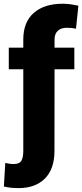

<svg xmlns="http://www.w3.org/2000/svg" viewBox="-41 -780 434 1014"><path d="M351.6 -528.3V-414.1H247.1L246.6 17.1Q246.6 112.3 196.3 162.8Q146 213.4 57.6 213.4Q36.6 213.4 18.6 211.7Q0.5 210 -20.5 205.1L-13.2 80.6Q-5.9 82.5 7.1 84.5Q20 86.4 29.8 86.4Q62 86.4 72 68.8Q82 51.3 82 17.1V-414.1H5.4V-528.3H82V-571.3Q82 -663.1 137.2 -711.7Q192.4 -760.3 291 -760.3Q312 -760.3 332 -757.3Q352.1 -754.4 373 -750L360.4 -628.4Q349.6 -630.9 338.9 -632.1Q328.1 -633.3 311.5 -633.3Q281.2 -633.3 264.2 -617.4Q247.1 -601.6 247.1 -571.3V-528.3Z"/></svg>

Font: Vazirmatn FD Black
Style: Regular
Weight: 900
Designer: Saber Rastikerdar
Foundry: Saber Rastikerdar
Version: Version 33.003